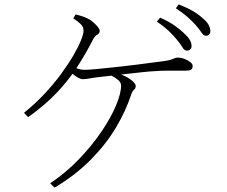

<svg xmlns="http://www.w3.org/2000/svg" viewBox="-20 -819 1040 880"><path d="M790 -638Q774 -658 752 -678.5Q730 -699 699 -720L714 -738Q751 -722 777 -704Q803 -686 820 -670Q840 -652 849 -637.5Q858 -623 858 -608Q858 -598 852 -592.5Q846 -587 836 -587Q825 -587 815.5 -603Q806 -619 790 -638ZM876 -705Q859 -724 838.5 -742Q818 -760 786 -781L799 -799Q837 -784 863.5 -768.5Q890 -753 907 -737Q927 -721 935.5 -706Q944 -691 944 -676Q944 -666 938 -660.5Q932 -655 924 -655Q913 -655 903 -670.5Q893 -686 876 -705ZM90 -302Q141 -343 184 -389Q227 -435 260 -480Q293 -525 316 -564.5Q339 -604 351 -634Q363 -664 363 -678Q363 -695 351 -707.5Q339 -720 316 -735L327 -753Q343 -749 358 -744Q373 -739 382 -734Q395 -728 407.5 -717Q420 -706 428.5 -695.5Q437 -685 437 -678Q437 -666 426 -660Q415 -654 408 -641Q376 -578 337 -517Q298 -456 243.5 -397.5Q189 -339 109 -282ZM302 -518Q327 -507 340 -503Q353 -499 368 -499Q386 -499 423 -502.5Q460 -506 506 -511Q552 -516 597 -521.5Q642 -527 678.5 -532Q715 -537 732 -539Q753 -542 763.5 -545.5Q774 -549 780 -552Q786 -555 795 -555Q810 -555 825.5 -549Q841 -543 852 -534.5Q863 -526 863 -517Q863 -506 857 -500.5Q851 -495 827 -495Q814 -495 790.5 -495Q767 -495 740.5 -495Q714 -495 691 -493Q669 -492 635 -488.5Q601 -485 562.5 -480.5Q524 -476 488.5 -472Q453 -468 428 -465Q409 -463 391 -459.5Q373 -456 359 -456Q350 -456 337 -463.5Q324 -471 311 -481.5Q298 -492 288 -501ZM230 41 210 21Q282 -27 341.5 -89Q401 -151 444.5 -215Q488 -279 511.5 -335Q535 -391 535 -427Q535 -441 521.5 -452.5Q508 -464 488 -474L502 -486Q530 -481 552.5 -470Q575 -459 588.5 -446.5Q602 -434 602 -425Q602 -414 594 -407.5Q586 -401 581 -385Q557 -311 511.5 -234.5Q466 -158 396.5 -87.5Q327 -17 230 41Z"/></svg>

Font: Noto Serif HK
Style: Regular
Weight: 200
Designer: Ryoko NISHIZUKA 西塚涼子 (kana & ideographs); Frank Grießhammer (Latin, Greek & Cyrillic); Wenlong ZHANG 张文龙 (bopomofo); San
Foundry: Adobe
Version: Version 2.001;hotconv 1.1.0;makeotfexe 2.6.0